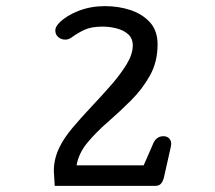

<svg xmlns="http://www.w3.org/2000/svg" viewBox="-20 -874 701 627"><path d="M158.7 -267.1 155.8 -315.9Q155.8 -355.5 174.3 -393.1Q188.5 -422.9 217 -456.8Q245.6 -490.7 279.1 -526.1Q312.5 -561.5 343.3 -596.7Q374 -631.8 393.8 -664.6Q413.6 -697.3 413.6 -725.6Q413.6 -748.5 398.7 -762Q383.8 -775.4 361.1 -781.2Q338.4 -787.1 314.9 -787.1Q277.8 -787.1 255.6 -776.6Q233.4 -766.1 213.4 -751.5Q204.1 -744.6 193.4 -744.6Q179.7 -744.6 170.2 -752.9Q160.6 -761.2 160.6 -774.9Q160.6 -786.6 174.3 -800.3Q197.3 -823.2 236.8 -838.6Q276.4 -854 322.8 -854Q367.2 -854 406.2 -841.1Q445.3 -828.1 470 -800.8Q494.6 -773.4 494.6 -729Q494.6 -672.4 470 -627.9Q445.3 -583.5 408.2 -546.4Q371.1 -509.3 332.5 -475.8Q293.9 -442.4 265.4 -408Q236.8 -373.5 230 -334H449.2L479.5 -403.3Q483.4 -414.6 492.2 -421.9Q501 -429.2 513.7 -429.2Q524.9 -429.2 532 -422.4Q539.1 -415.5 539.1 -403.8Q539.1 -400.4 538.3 -397.5Q537.6 -394.5 537.1 -391.1L515.1 -293.5Q511.7 -281.2 505.6 -274.2Q499.5 -267.1 487.3 -267.1Z"/></svg>

Font: Cutive
Style: Regular
Weight: 400
Version: Version 1.100; ttfautohint (v1.8.4.7-5d5b)